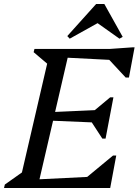

<svg xmlns="http://www.w3.org/2000/svg" viewBox="-45 -933 688 953"><path d="M-25 0 -21 -17 95 -99 55 -39 197 -651 221 -590 122 -674 126 -690H301L141 0ZM138 0 148 -43 472 -59 458 0ZM361 0 371 -41 516 -161H532L502 0ZM448 -324 210 -334 219 -377 463 -388ZM463 -245 403 -337 412 -375 502 -450H518L479 -245ZM594 -631 281 -647 291 -690H608ZM579 -548 488 -646 498 -690 612 -698H623L595 -548ZM301 -741 289 -754 432 -913H473L564 -750L548 -741L431 -824H450Z"/></svg>

Font: Platypi Light
Style: Italic
Weight: 300
Italic angle: -13°
Designer: David Sargent
Foundry: Bolt Cutter Type
Version: Version 1.200